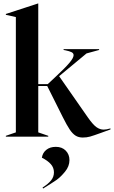

<svg xmlns="http://www.w3.org/2000/svg" viewBox="-20 -793 661 1114"><path d="M344 -114 254 -294H202V-25L260 -5V0H14V-5L72 -25V-694L14 -707V-712L201 -773H202V-305H257L301 -346Q358 -399 382.5 -428Q407 -457 407 -473Q407 -484 395.5 -490Q384 -496 360 -501L349 -503V-508H555V-503L482 -483L323 -351L491 -110Q520 -69 540 -55Q560 -41 582 -41Q597 -41 621 -48V-42L566 -22Q522 -6 502.5 -0.5Q483 5 460 5Q436 5 418.5 -6Q401 -17 384.5 -41.5Q368 -66 344 -114ZM293 207Q293 180 275 159.5Q257 139 223 122Q227 94 248.5 76.5Q270 59 304 59Q340 59 361.5 81Q383 103 383 136Q383 172 357 203.5Q331 235 306.5 252Q282 269 230 301L227 295Q260 274 276.5 253.5Q293 233 293 207Z"/></svg>

Font: Nyght Serif Medium
Style: Regular
Weight: 500
Designer: Maksym Kobuzan
Version: Version 0.410